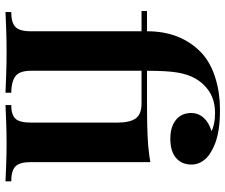

<svg xmlns="http://www.w3.org/2000/svg" viewBox="-81 -741 822 700"><g transform="rotate(90 330.0 -391.0)"><path d="M379 -782Q421 -782 450.5 -777.5Q480 -773 501 -765Q522 -757 539 -746Q556 -736 568 -718Q580 -700 580 -678Q580 -643 556 -622Q532 -601 486 -601Q442 -601 417 -621.5Q392 -642 392 -677Q392 -703 409.5 -722.5Q427 -742 458 -751Q448 -757 430.5 -760.5Q413 -764 393 -764Q347 -764 315.5 -744Q284 -724 265 -690Q251 -665 244.5 -627Q238 -589 238 -516H357Q409 -516 446 -517Q483 -518 512.5 -520.5Q542 -523 571 -528V-93Q571 -51 587 -36Q603 -21 641 -21V0Q621 -1 581.5 -2.5Q542 -4 502 -4Q463 -4 423 -2.5Q383 -1 363 0V-21Q398 -21 412.5 -36Q427 -51 427 -93V-408Q427 -453 412 -474.5Q397 -496 357 -496H238V-93Q238 -50 259 -35.5Q280 -21 318 -21V0Q295 -1 253.5 -2.5Q212 -4 169 -4Q125 -4 85 -2.5Q45 -1 24 0V-21Q62 -21 78 -36Q94 -51 94 -93V-496H20V-516H94Q94 -579 114 -628.5Q134 -678 173 -715Q209 -748 263.5 -765Q318 -782 379 -782Z"/></g></svg>

Font: Playfair Display
Style: Bold
Weight: 700
Designer: Claus Eggers Sørensen
Foundry: Claus Eggers Sørensen
Version: Version 1.203